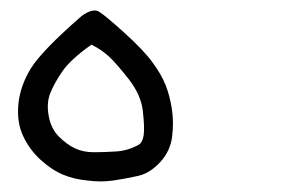

<svg xmlns="http://www.w3.org/2000/svg" viewBox="-20 -172 540 366"><path d="M145.5 171.9Q122.1 169.9 100.6 161.1Q79.1 152.3 57.6 132.8Q36.1 113.3 23.9 86.9Q11.7 60.5 15.1 25.9Q18.6 -8.8 39.1 -42Q59.6 -75.2 135.7 -141.6Q157.2 -157.2 169.4 -149.4Q181.6 -141.6 217.8 -108.9Q253.9 -76.2 271 -52.7Q288.1 -29.3 295.9 -9.3Q303.7 10.7 307.6 35.6Q311.5 60.5 308.1 88.4Q304.7 116.2 285.2 137.2Q265.6 158.2 244.1 163.1Q222.7 168 197.3 171.9Q171.9 175.8 145.5 171.9ZM245.1 103.5Q252 98.6 253.9 85.4Q255.9 72.3 252.4 40.5Q249 8.8 225.1 -21.5Q201.2 -51.8 187.5 -64.5Q173.8 -77.1 154.3 -86.9Q114.3 -58.6 98.6 -35.6Q83 -12.7 75.7 5.9Q68.4 24.4 72.8 48.8Q77.1 73.2 92.3 88.4Q107.4 103.5 123 110.8Q138.7 118.2 158.7 118.2Q178.7 118.2 201.7 116.7Q224.6 115.2 245.1 103.5Z"/></svg>

Font: JasonHandwriting2
Style: Regular
Weight: 400
Version: Version 1.05.10